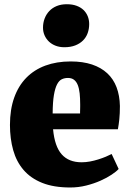

<svg xmlns="http://www.w3.org/2000/svg" viewBox="-20 -853 599 885"><path d="M25.9 -276.9Q25.9 -348.1 45.4 -402.8Q64.9 -457.5 101.3 -494.6Q137.7 -531.7 189.5 -550.8Q241.2 -569.8 305.7 -569.8Q361.8 -569.8 404.1 -555.7Q446.3 -541.5 474.6 -515.1Q502.9 -488.8 517.3 -450.7Q531.7 -412.6 532.7 -364.7Q532.7 -329.1 530 -303.5Q527.3 -277.8 523.4 -257.3H224.6Q231.9 -178.2 264.4 -141.6Q296.9 -105 356 -105Q375 -105 394.8 -108.6Q414.6 -112.3 433.1 -118.2Q451.7 -124 467.5 -130.6Q483.4 -137.2 494.6 -143.1L526.9 -74.2Q516.6 -62.5 494.6 -47.9Q472.7 -33.2 442.9 -20Q413.1 -6.8 377.4 2.2Q341.8 11.2 303.7 11.2Q227.5 11.2 174.6 -10Q121.6 -31.2 88.6 -69.6Q55.7 -107.9 40.8 -160.9Q25.9 -213.9 25.9 -276.9ZM349.1 -330.1Q349.1 -333.5 349.1 -339.1Q349.1 -344.7 349.4 -350.6Q349.6 -356.4 349.6 -362.1Q349.6 -367.7 349.6 -371.1Q349.6 -399.9 347.2 -422.6Q344.7 -445.3 338.4 -461.2Q332 -477.1 321 -485.4Q310.1 -493.7 293.5 -493.7Q277.8 -493.7 265.1 -487.8Q252.4 -481.9 243.2 -464.4Q233.9 -446.8 228.5 -414.8Q223.1 -382.8 222.7 -330.1ZM276.4 -635.3Q254.9 -635.3 236.8 -642.1Q218.8 -648.9 205.8 -661.1Q192.9 -673.3 185.5 -689.9Q178.2 -706.5 178.2 -725.6Q178.2 -748 185.8 -767.8Q193.4 -787.6 207.3 -802.2Q221.2 -816.9 241.5 -825.2Q261.7 -833.5 287.6 -833.5H288.1Q313.5 -833.5 332.8 -826.4Q352.1 -819.3 365 -806.9Q377.9 -794.4 384.5 -777.8Q391.1 -761.2 391.1 -742.2Q391.1 -719.7 384 -700.2Q377 -680.7 362.5 -666.3Q348.1 -651.9 326.7 -643.6Q305.2 -635.3 276.9 -635.3H276.4Z"/></svg>

Font: Merriweather UltraBold
Style: Regular
Weight: 900
Designer: Eben Sorkin ( sorkintype@gmail.com )
Foundry: Eben Sorkin
Version: Version 1.570; ttfautohint (v1.3) -l 8 -r 32 -G 0 -x 0 -H 60